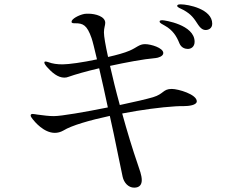

<svg xmlns="http://www.w3.org/2000/svg" viewBox="-20 -837 1040 883"><path d="M812 -817C802 -817 795 -816 795 -810C795 -803 809 -799 824 -791C860 -771 872 -753 892 -722C902 -707 913 -699 926 -699C937 -699 956 -705 956 -728C956 -796 844 -817 812 -817ZM770 -428C729 -428 734 -405 684 -390C657 -382 598 -368 531 -354C513 -419 498 -481 486 -534C560 -550 638 -565 696 -570C707 -571 731 -578 731 -593C731 -617 674 -634 647 -634C620 -634 609 -618 576 -604C553 -594 517 -584 477 -575C465 -629 458 -670 458 -688C458 -709 464 -720 464 -732C464 -761 420 -774 386 -774C380 -774 374 -774 368 -773C342 -768 309 -750 309 -737C309 -730 316 -730 326 -730C362 -730 380 -722 401 -662C406 -648 415 -611 426 -564C361 -550 296 -541 268 -541C243 -541 221 -544 203 -551C197 -553 193 -554 189 -554C186 -554 184 -553 184 -549C184 -544 190 -536 195 -530C219 -503 246 -480 276 -480C282 -480 289 -481 296 -484C324 -494 376 -509 436 -523C449 -468 463 -404 476 -343C372 -322 262 -303 228 -303C204 -303 183 -306 152 -310C144 -311 136 -313 130 -313C125 -313 121 -311 121 -306C121 -301 125 -296 131 -288C139 -278 181 -226 232 -226C245 -226 258 -229 272 -237C309 -260 392 -284 485 -304C491 -275 498 -247 503 -222C519 -148 535 -63 544 -24C550 3 570 26 597 26C623 26 632 11 632 -9C632 -31 621 -59 615 -77C589 -152 564 -235 542 -315C629 -332 720 -344 787 -348C801 -349 814 -349 826 -349C847 -349 885 -353 885 -371C885 -403 800 -428 770 -428ZM738 -719C774 -699 792 -671 805 -638C814 -616 833 -612 844 -612C859 -612 875 -622 875 -645C875 -724 735 -744 727 -744C720 -744 714 -743 714 -738C714 -731 726 -726 738 -719Z"/></svg>

Font: Shippori Mincho OTF
Style: Regular
Weight: 400
Designer: FONTDASU
Foundry: FONTDASU / Google Inc. / but / Adobe
Version: Version 3.300;hotconv 1.0.109;makeotfexe 2.5.65596